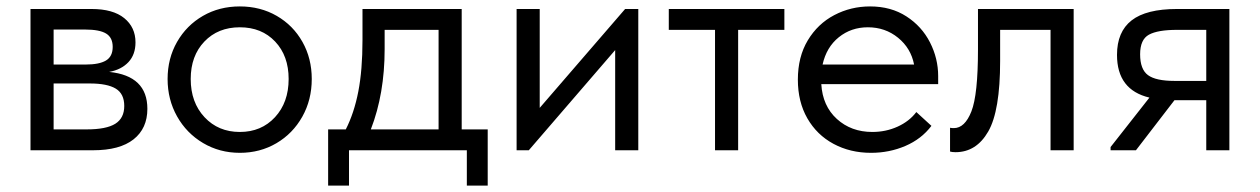

<svg xmlns="http://www.w3.org/2000/svg" viewBox="-20 -468 3924 598"><path d="M439 -129Q439 -68 396 -34Q353 0 270 0H75V-440H265Q332 -440 367 -411.5Q402 -383 402 -336Q402 -298 380 -274.5Q358 -251 320 -244Q439 -232 439 -129ZM245 -376H147V-267H247Q289 -267 310 -279.5Q331 -292 331 -322Q331 -351 310.5 -363.5Q290 -376 245 -376ZM250 -65Q311 -65 339 -82.5Q367 -100 367 -138Q367 -176 340.5 -192Q314 -208 260 -208H147V-65Z M502 -222Q502 -286 531.5 -337.5Q561 -389 612 -418.5Q663 -448 727 -448Q791 -448 842 -418.5Q893 -389 922 -337.5Q951 -286 951 -222Q951 -157 921.5 -104.5Q892 -52 841 -22Q790 8 727 8Q664 8 612.5 -22.5Q561 -53 531.5 -105.5Q502 -158 502 -222ZM879 -222Q879 -294 837 -338.5Q795 -383 727 -383Q659 -383 616.5 -338.5Q574 -294 574 -222Q574 -149 617 -103Q660 -57 727 -57Q794 -57 836.5 -103Q879 -149 879 -222Z M1418 -65H1499V110H1434V0H1067V110H1002V-65H1057Q1083 -116 1096 -183Q1109 -250 1109 -343V-440H1418ZM1178 -315Q1178 -176 1135 -65H1346V-375H1178Z M1661 -132 1927 -440H1968V0H1896V-312L1627 0H1589V-440H1661Z M2279 0H2207V-375H2063V-440H2423V-375H2279Z M2902 -206H2538Q2542 -138 2586.5 -97.5Q2631 -57 2697 -57Q2739 -57 2775.5 -73.5Q2812 -90 2834 -119L2881 -76Q2850 -35 2800 -13.5Q2750 8 2693 8Q2628 8 2576 -20Q2524 -48 2494.5 -99.5Q2465 -151 2465 -220Q2465 -291 2496 -342.5Q2527 -394 2578.5 -421Q2630 -448 2690 -448Q2755 -448 2803 -417Q2851 -386 2876.5 -336Q2902 -286 2902 -231ZM2542 -267H2827Q2817 -318 2777 -350.5Q2737 -383 2683 -383Q2631 -383 2592.5 -352Q2554 -321 2542 -267Z M2939 4V-70Q2944 -69 2951 -69Q2985 -69 3005.5 -121Q3026 -173 3026 -314V-440H3324V0H3252V-375H3095V-278Q3095 -123 3058 -58.5Q3021 6 2956 6Q2945 6 2939 4Z M3809 -440V0H3737V-156H3638L3518 0H3439V-10L3560 -164Q3459 -188 3459 -297Q3459 -369 3504.5 -404.5Q3550 -440 3646 -440ZM3737 -216V-375H3646Q3586 -375 3558.5 -360Q3531 -345 3531 -299Q3531 -252 3555.5 -234Q3580 -216 3638 -216Z"/></svg>

Font: Tilda Sans
Style: Regular
Weight: 400
Designer: ParaType Ltd
Foundry: ParaType Ltd
Version: Version 1.002W